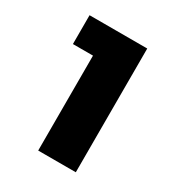

<svg xmlns="http://www.w3.org/2000/svg" viewBox="-100 -765 428 473"><g transform="rotate(30 114.0 -528.0)"><path d="M20 -622.1V-704.1H184.1V-352.1H77.1V-622.1Z"/></g></svg>

Font: Poppins SemiBold
Style: Regular
Weight: 600
Designer: Ninad Kale (Devanagari), Jonny Pinhorn (Latin)
Foundry: Indian Type Foundry
Version: 4.004